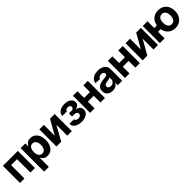

<svg xmlns="http://www.w3.org/2000/svg" viewBox="478 -2340 4331 4331"><g transform="rotate(-45 2644.0 -174.5)"><path d="M44.3 0V-545.9H521.1V0H376.8V-426.8H186.5V0Z M609.8 204.1V-545.9H758.4V-453.7H765.2Q775.4 -476.1 794.3 -499Q813.3 -522 844.1 -537.4Q874.9 -552.7 920.5 -552.7Q980.6 -552.7 1030.6 -521.7Q1080.7 -490.6 1110.9 -428.3Q1141.2 -365.9 1141.2 -272.1Q1141.2 -181 1111.9 -118.3Q1082.6 -55.6 1032.4 -23.4Q982.2 8.8 919.7 8.8Q876 8.8 845.3 -6Q814.6 -20.7 795.1 -42.8Q775.7 -64.9 765.2 -87.5H760.7V204.1ZM872.1 -111.5Q909.4 -111.5 934.7 -132Q960.1 -152.4 973.2 -188.8Q986.3 -225.2 986.3 -272.5Q986.3 -319.8 973.3 -355.8Q960.3 -391.8 935 -412.1Q909.8 -432.4 872.1 -432.4Q835.4 -432.4 809.9 -412.8Q784.3 -393.2 770.8 -357.3Q757.4 -321.4 757.4 -272.5Q757.4 -224.1 770.9 -188Q784.5 -151.9 810.2 -131.7Q835.8 -111.5 872.1 -111.5Z M1351.4 -199.6 1547.9 -545.9H1697.3V0H1553.3V-346.9L1357.2 0H1207.4V-545.9H1351.4Z M1774.1 -154.9H1920.4Q1922.1 -127.4 1945.1 -111.8Q1968.1 -96.2 2004.8 -96.3Q2041.6 -96.2 2066.6 -113.4Q2091.5 -130.7 2091.7 -163.5Q2091.7 -183.2 2081.8 -197.9Q2072 -212.6 2054.4 -221Q2036.9 -229.4 2013.4 -229.1H1934.9V-328.3H2013.4Q2047.9 -328.6 2067 -344.8Q2086.1 -360.9 2086.4 -385.7Q2086.1 -413.3 2066.6 -430.2Q2047 -447.2 2013.2 -446.9Q1979.9 -447.2 1957.7 -431.9Q1935.5 -416.7 1934.5 -393H1788.6Q1789.2 -442.2 1818.1 -478Q1847 -513.9 1896.3 -533.3Q1945.6 -552.7 2006.3 -552.7Q2073.3 -552.7 2121.7 -534Q2170.1 -515.3 2196.5 -480.9Q2222.9 -446.5 2222.4 -398.6Q2222.9 -355.4 2194.2 -326.2Q2165.6 -297.1 2114.6 -284.6V-279.1Q2147.9 -277 2175.5 -261Q2203.1 -245 2219.5 -217.2Q2235.8 -189.5 2235.8 -151.2Q2235.8 -100.5 2206.2 -64.4Q2176.5 -28.2 2124.5 -8.9Q2072.6 10.4 2005.2 10.5Q1939.7 10.4 1888.1 -8.7Q1836.4 -27.7 1806.3 -64.6Q1776.2 -101.5 1774.1 -154.9Z M2659.1 -333.2V-214.6H2374.7V-333.2ZM2424.1 -545.9V0H2280.2V-545.9ZM2754 -545.9V0H2610.8V-545.9Z M2998.1 10.4Q2946.1 10.4 2904.9 -8Q2863.8 -26.3 2840.3 -62.4Q2816.9 -98.5 2816.9 -152.3Q2816.9 -198 2833.4 -228.7Q2849.9 -259.4 2878.7 -278.3Q2907.5 -297.2 2944.3 -307.1Q2981.1 -317 3021.8 -320.7Q3069.2 -325.3 3098.2 -329.6Q3127.1 -333.9 3140.4 -342.9Q3153.6 -352 3153.6 -369.3V-371.7Q3153.6 -405.2 3132.5 -423.7Q3111.4 -442.2 3072.9 -442.2Q3032.1 -442.2 3007.9 -424.4Q2983.7 -406.6 2975.9 -379.5L2836 -390.8Q2846.7 -440.6 2877.9 -477Q2909.1 -513.3 2958.6 -533Q3008.2 -552.7 3073.5 -552.7Q3118.9 -552.7 3160.4 -542.1Q3202 -531.4 3234.6 -509.1Q3267.2 -486.7 3286.1 -451.7Q3305 -416.7 3305 -368.2V0H3161.2V-76H3157.3Q3144 -50.5 3122.1 -31.1Q3100.2 -11.7 3069.4 -0.7Q3038.7 10.4 2998.1 10.4ZM3041.3 -94.1Q3074.7 -94.1 3100.2 -107.5Q3125.8 -120.9 3140.3 -143.7Q3154.8 -166.5 3154.8 -194.9V-252.7Q3147.9 -248.4 3135.5 -244.6Q3123.1 -240.8 3107.9 -237.8Q3092.6 -234.8 3077.5 -232.5Q3062.4 -230.3 3050.1 -228.5Q3023.2 -224.7 3003.3 -216.1Q2983.3 -207.4 2972.3 -193.1Q2961.2 -178.8 2961.2 -157.4Q2961.2 -126.3 2983.7 -110.2Q3006.2 -94.1 3041.3 -94.1Z M3772.4 -333.2V-214.6H3488V-333.2ZM3537.4 -545.9V0H3393.5V-545.9ZM3867.3 -545.9V0H3724.1V-545.9Z M4099.9 -199.6 4296.4 -545.9H4445.8V0H4301.9V-346.9L4105.8 0H3956V-545.9H4099.9Z M4835.7 -329.5V-209.8H4540V-329.5ZM4657 -545.9V0H4505.7V-545.9ZM4999 10.5Q4918 10.4 4859 -25.8Q4800 -62 4768.4 -126Q4736.7 -189.9 4736.7 -272.5Q4736.7 -355.3 4768.4 -418.4Q4800 -481.5 4859 -517.1Q4918 -552.7 4999 -552.7Q5080.1 -552.7 5139 -517.1Q5197.9 -481.5 5229.7 -418.4Q5261.6 -355.3 5261.9 -272.5Q5261.6 -189.9 5229.7 -126Q5197.9 -62 5139 -25.8Q5080.1 10.4 4999 10.5ZM4999 -111.5Q5041.1 -111.7 5067 -132.6Q5093 -153.5 5105 -189.8Q5117 -226.2 5117 -272.5Q5117 -319.1 5105 -355.1Q5093 -391.1 5067 -411.8Q5041.1 -432.4 4999 -432.4Q4956.9 -432.4 4930.8 -411.9Q4904.6 -391.4 4892.5 -355.6Q4880.5 -319.7 4880.5 -272.5Q4880.5 -225.6 4892.5 -189.3Q4904.6 -152.9 4930.8 -132.3Q4956.9 -111.7 4999 -111.5Z"/></g></svg>

Font: Inter Tight
Style: Regular
Weight: 400
Designer: Rasmus Andersson
Foundry: rsms
Version: Version 3.002